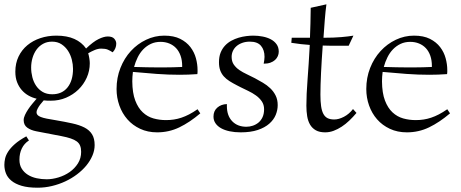

<svg xmlns="http://www.w3.org/2000/svg" viewBox="-29 -603 2135 889"><path d="M231.9 -438Q281.2 -438 315.4 -422.6Q349.6 -407.2 369.6 -378.4Q402.8 -410.2 427.5 -422.1Q452.1 -434.1 470.2 -434.1Q491.2 -434.1 500.2 -423.6Q509.3 -413.1 509.3 -400.9Q509.3 -390.6 505.4 -380.4Q501.5 -370.1 492.7 -360.8Q480.5 -368.7 469.7 -373.3Q459 -377.9 439.5 -377.9Q425.3 -377.9 409.9 -371.6Q394.5 -365.2 379.4 -356.4Q382.3 -346.7 384.5 -333.5Q386.7 -320.3 386.7 -310.1Q386.7 -274.9 372.6 -243.4Q358.4 -211.9 334 -188.2Q309.6 -164.6 276.9 -150.6Q244.1 -136.7 206.5 -136.7Q197.3 -136.7 189 -137Q180.7 -137.2 173.3 -138.2Q164.1 -127.9 156.7 -118.2Q150.4 -109.9 145.3 -100.1Q140.1 -90.3 140.1 -83.5Q140.1 -75.7 144.8 -70.6Q149.4 -65.4 159.9 -61.3Q170.4 -57.1 187.5 -53.7Q204.6 -50.3 229 -46.4Q272 -39.1 305.4 -31.7Q338.9 -24.4 362.1 -12.5Q385.3 -0.5 397.2 18.8Q409.2 38.1 409.2 68.8Q409.2 93.3 398.9 117.4Q388.7 141.6 370.6 163.6Q352.5 185.5 327.6 204.3Q302.7 223.1 273.4 236.8Q244.1 250.5 211.4 258.3Q178.7 266.1 145 266.1Q100.6 266.1 71 257.3Q41.5 248.5 23.7 233.6Q5.9 218.8 -1.5 199.7Q-8.8 180.7 -8.8 160.2Q-8.8 146.5 -5.4 131.1Q-2 115.7 8.8 98.9Q19.5 82 39.6 64.2Q59.6 46.4 92.8 28.3L105 47.4Q83 61.5 72 84.5Q61 107.4 61 136.2Q61 161.1 71.8 178.2Q82.5 195.3 100.1 206.3Q117.7 217.3 140.4 222.2Q163.1 227.1 187 227.1Q213.4 227.1 241.7 218.5Q270 210 293.5 193.6Q316.9 177.2 331.8 153.6Q346.7 129.9 346.7 100.1Q346.7 83.5 342 71.8Q337.4 60.1 326.7 52Q315.9 43.9 298.6 38.1Q281.2 32.2 255.9 27.3L139.2 4.9Q113.8 0 97.2 -12Q80.6 -23.9 80.6 -46.9Q80.6 -57.6 86.7 -70.8Q92.8 -84 101.8 -97.4Q110.8 -110.8 121.3 -123.3Q131.8 -135.7 140.6 -146Q121.1 -150.4 103.3 -160.4Q85.4 -170.4 71.8 -186Q58.1 -201.7 50 -222.7Q42 -243.7 42 -271Q42 -310.1 56.9 -341.1Q71.8 -372.1 97.7 -393.6Q123.5 -415 158 -426.5Q192.4 -438 231.9 -438ZM211.9 -410.2Q188.5 -410.2 170.4 -400.1Q152.3 -390.1 140.1 -373.3Q127.9 -356.4 121.6 -335Q115.2 -313.5 115.2 -290Q115.2 -267.6 120.8 -245.4Q126.5 -223.1 138.4 -205.6Q150.4 -188 168.7 -177.2Q187 -166.5 212.9 -166.5Q258.3 -166.5 283.7 -198.2Q309.1 -230 309.1 -284.2Q309.1 -304.7 303.5 -326.9Q297.9 -349.1 285.9 -367.7Q273.9 -386.2 255.6 -398.2Q237.3 -410.2 211.9 -410.2Z M802.7 -256.8Q750.5 -256.8 697.3 -260.7Q644 -264.6 586.4 -270Q583.5 -247.1 583.5 -226.1Q584 -172.4 597.2 -137.7Q610.4 -103 632.1 -82.8Q653.8 -62.5 681.6 -54.7Q709.5 -46.9 739.7 -46.9Q758.8 -46.9 776.1 -49.6Q793.5 -52.2 811 -58.1Q828.6 -64 846.9 -73.5Q865.2 -83 885.7 -97.2L898.4 -78.1Q849.6 -36.6 801.5 -13.4Q753.4 9.8 698.7 9.8Q654.8 9.8 619.9 -6.6Q585 -22.9 560.8 -50.5Q536.6 -78.1 523.7 -114.5Q510.7 -150.9 510.7 -190.9Q510.7 -243.2 528.6 -288.3Q546.4 -333.5 576.9 -366.7Q607.4 -399.9 647.5 -418.9Q687.5 -438 731.4 -438Q775.9 -438 805.4 -423.1Q835 -408.2 852.8 -384.8Q870.6 -361.3 878.2 -333.3Q885.7 -305.2 885.7 -278.8Q885.7 -273.4 885.7 -269Q885.7 -264.6 884.8 -259.8Q842.3 -256.8 802.7 -256.8ZM714.4 -409.2Q689.5 -409.2 669.7 -399.9Q649.9 -390.6 634.5 -374.8Q619.1 -358.9 608.6 -337.6Q598.1 -316.4 591.8 -293Q626.5 -292 650.1 -291.5Q673.8 -291 690.4 -291H738.8Q755.9 -291 773.4 -291.5Q791 -292 814.5 -293V-297.9Q814.5 -324.2 807.1 -345Q799.8 -365.7 786.6 -379.9Q773.4 -394 754.9 -401.6Q736.3 -409.2 714.4 -409.2Z M1191.9 -308.1Q1193.4 -316.4 1194.6 -324.5Q1195.8 -332.5 1195.8 -339.8Q1195.8 -371.6 1179.4 -390.9Q1163.1 -410.2 1127.9 -410.2Q1108.4 -410.2 1092.8 -404.5Q1077.1 -398.9 1066.2 -389.4Q1055.2 -379.9 1049.3 -366.9Q1043.5 -354 1043.5 -339.8Q1043.5 -318.4 1053.5 -304Q1063.5 -289.6 1079.1 -278.8Q1094.7 -268.1 1113.8 -259.3Q1132.8 -250.5 1151.4 -240.7Q1169.4 -231 1188.2 -220Q1207 -209 1222.4 -194.3Q1237.8 -179.7 1247.3 -160.6Q1256.8 -141.6 1256.8 -116.2Q1256.8 -93.3 1247.6 -70.8Q1238.3 -48.3 1217.8 -30.3Q1197.3 -12.2 1164.6 -1.2Q1131.8 9.8 1085.4 9.8Q1057.6 9.8 1034.4 4.9Q1011.2 0 994.6 -9.3Q978 -18.6 968.8 -32.2Q959.5 -45.9 959.5 -63Q959.5 -89.4 977.1 -104.7Q994.6 -120.1 1021.5 -121.1V-111.8Q1021.5 -67.4 1046.1 -41.7Q1070.8 -16.1 1111.8 -16.1Q1127 -16.1 1141.6 -21Q1156.2 -25.9 1168 -35.6Q1179.7 -45.4 1186.8 -60.8Q1193.8 -76.2 1193.8 -97.2Q1193.8 -118.2 1183.1 -133.8Q1172.4 -149.4 1156 -161.1Q1139.6 -172.9 1120.6 -181.9Q1101.6 -190.9 1085 -199.2L1067.9 -208Q1048.8 -217.8 1033.4 -227.5Q1018.1 -237.3 1007.3 -249.3Q996.6 -261.2 990.7 -277.1Q984.9 -293 984.9 -314.9Q984.9 -340.3 992.4 -359.1Q1000 -377.9 1012.7 -391.6Q1025.4 -405.3 1042 -414.3Q1058.6 -423.3 1076.2 -428.5Q1093.8 -433.6 1111.3 -435.8Q1128.9 -438 1143.6 -438Q1166 -438 1187.3 -433.8Q1208.5 -429.7 1225.1 -420.9Q1241.7 -412.1 1251.7 -397.9Q1261.7 -383.8 1261.7 -363.8Q1261.7 -353 1257.3 -343Q1252.9 -333 1244.4 -325.2Q1235.8 -317.4 1222.7 -312.7Q1209.5 -308.1 1191.9 -308.1Z M1406.2 -428.2Q1407.2 -460.4 1408.4 -494.9Q1409.7 -529.3 1409.7 -566.9L1482.4 -583Q1478 -551.3 1474.9 -511.5Q1471.7 -471.7 1468.8 -428.2Q1517.1 -428.2 1551 -431.2Q1585 -434.1 1607.4 -438L1585.4 -391.1H1553.7Q1530.3 -391.1 1509.3 -391.1Q1488.3 -391.1 1465.3 -392.1Q1462.9 -359.4 1460.9 -327.4Q1459 -295.4 1457.5 -265.9Q1456.1 -236.3 1455.3 -210.4Q1454.6 -184.6 1454.6 -165Q1454.6 -133.3 1457.8 -111.3Q1460.9 -89.4 1468.3 -75.7Q1475.6 -62 1487.8 -55.9Q1500 -49.8 1518.6 -49.8Q1539.6 -49.8 1563.5 -62.3Q1587.4 -74.7 1605.5 -98.1L1621.6 -80.1Q1605.5 -61 1588.4 -44.7Q1571.3 -28.3 1553 -16.4Q1534.7 -4.4 1515.6 2.7Q1496.6 9.8 1476.6 9.8Q1450.2 9.8 1433.3 0.2Q1416.5 -9.3 1406.7 -25.9Q1397 -42.5 1393.3 -64.9Q1389.6 -87.4 1389.6 -113.8Q1389.6 -164.6 1395 -234.1Q1400.4 -303.7 1405.3 -395Q1384.8 -396.5 1364.3 -398.7Q1343.8 -400.9 1319.8 -404.8L1321.8 -428.2Z M1959 -256.8Q1906.7 -256.8 1853.5 -260.7Q1800.3 -264.6 1742.7 -270Q1739.7 -247.1 1739.7 -226.1Q1740.2 -172.4 1753.4 -137.7Q1766.6 -103 1788.3 -82.8Q1810.1 -62.5 1837.9 -54.7Q1865.7 -46.9 1896 -46.9Q1915 -46.9 1932.4 -49.6Q1949.7 -52.2 1967.3 -58.1Q1984.9 -64 2003.2 -73.5Q2021.5 -83 2042 -97.2L2054.7 -78.1Q2005.9 -36.6 1957.8 -13.4Q1909.7 9.8 1855 9.8Q1811 9.8 1776.1 -6.6Q1741.2 -22.9 1717 -50.5Q1692.9 -78.1 1679.9 -114.5Q1667 -150.9 1667 -190.9Q1667 -243.2 1684.8 -288.3Q1702.6 -333.5 1733.2 -366.7Q1763.7 -399.9 1803.7 -418.9Q1843.8 -438 1887.7 -438Q1932.1 -438 1961.7 -423.1Q1991.2 -408.2 2009 -384.8Q2026.9 -361.3 2034.4 -333.3Q2042 -305.2 2042 -278.8Q2042 -273.4 2042 -269Q2042 -264.6 2041 -259.8Q1998.5 -256.8 1959 -256.8ZM1870.6 -409.2Q1845.7 -409.2 1825.9 -399.9Q1806.2 -390.6 1790.8 -374.8Q1775.4 -358.9 1764.9 -337.6Q1754.4 -316.4 1748 -293Q1782.7 -292 1806.4 -291.5Q1830.1 -291 1846.7 -291H1895Q1912.1 -291 1929.7 -291.5Q1947.3 -292 1970.7 -293V-297.9Q1970.7 -324.2 1963.4 -345Q1956.1 -365.7 1942.9 -379.9Q1929.7 -394 1911.1 -401.6Q1892.6 -409.2 1870.6 -409.2Z"/></svg>

Font: Simonetta
Style: Regular
Weight: 400
Designer: Gayaneh Bagdasaryan
Foundry: BrownFox
Version: Version 1.001